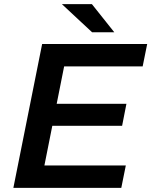

<svg xmlns="http://www.w3.org/2000/svg" viewBox="-20 -914 736 934"><path d="M246 -409H595L574 -302H225ZM196 -109H592L570 0H45L185 -700H696L674 -591H292ZM428 -757 281 -894H427L536 -757Z"/></svg>

Font: MOST Montserrat SemiBold
Style: Italic
Weight: 600
Italic angle: -11.3°
Designer: Julieta Ulanovsky
Foundry: Julieta Ulanovsky
Version: Version 8.000;March 11, 2024;FontCreator 15.0.0.2926 64-bit